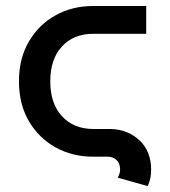

<svg xmlns="http://www.w3.org/2000/svg" viewBox="-20 -528 573 647"><path d="M472.7 -507.8V-414.1H293.9Q228 -414.1 188.7 -371.3Q149.4 -328.6 149.4 -253.9Q149.4 -179.2 188.7 -136.5Q228 -93.8 293.9 -93.3H352.1Q410.2 -92.3 449.7 -55.4Q489.3 -18.6 489.3 44.4Q489.3 75.7 477.5 99.1L377 70.8Q379.4 66.4 382.1 58.3Q384.8 50.3 384.8 44.4Q384.8 22.9 373 11.5Q361.3 0 341.8 0H293.9Q223.6 0 167 -31.5Q110.4 -63 77.1 -120.1Q43.9 -177.2 43.9 -253.9Q43.9 -330.6 77.1 -387.7Q110.4 -444.8 167 -476.3Q223.6 -507.8 293.9 -507.8Z"/></svg>

Font: Giphurs Medium
Style: Regular
Weight: 500
Version: Version 0.920; ttfautohint (v1.8.4.7-5d5b)